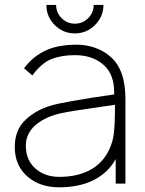

<svg xmlns="http://www.w3.org/2000/svg" viewBox="-20 -764 604 799"><path d="M410.5 -743.5Q410.5 -695 375.5 -660Q340.5 -625 291.5 -625Q242.5 -625 207.5 -660Q173 -695 173 -743.5H213.5Q213.5 -711.5 236.5 -688.5Q259.5 -665.5 291.5 -665.5Q324 -665.5 347 -688.5Q370 -711.5 370 -743.5ZM461.5 0V-102Q445 -72 420.8 -49.8Q396.5 -27.5 366.5 -13Q336.5 1.5 301 8.5Q265.5 15.5 226 15.5Q145.5 15.5 93.5 -30Q41.5 -76 41.5 -152Q41.5 -204 65 -240Q88.5 -276 140.5 -304Q175.5 -322.5 223 -332.5Q247 -337.5 281.8 -343.8Q316.5 -350 363.5 -357.5L455 -371Q457.5 -453 411.5 -493.5Q366 -534.5 291.5 -534.5Q235 -534.5 194 -518Q153.5 -502.5 114.5 -450L80 -480Q100.5 -507 124.2 -525.8Q148 -544.5 175.2 -556.2Q202.5 -568 233.8 -573Q265 -578 300 -578Q339.5 -578 376 -565Q412.5 -552 438.5 -529Q502 -476 502 -352V0ZM458.5 -328Q265 -300.5 237.5 -293.5Q171.5 -280 129 -244.5Q87.5 -209 87.5 -157.5Q87.5 -98.5 126.5 -63.5Q166 -28 227 -28Q300.5 -28 353.5 -55.8Q406.5 -83.5 433.5 -139.5Q450.5 -174.5 454 -211.5Q458.5 -249 458.5 -328Z"/></svg>

Font: Russisch Sans ExtraLight
Style: Regular
Weight: 200
Width: 4
Designer: Michael Sharanda (font) & Cristiano Sobral (main changes)
Foundry: Michael Sharanda
Version: Version 2.00;September 8, 2020;FontCreator 13.0.0.2681 64-bi